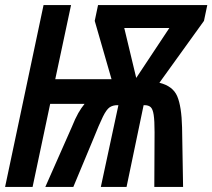

<svg xmlns="http://www.w3.org/2000/svg" viewBox="-21 -734 834 754"><path d="M-1 0 150 -714H258L196 -423H417L351 -652L364 -714H793L780 -652L605 -409Q658 -396 675 -356Q692 -316 694 -234L698 0H585L586 -215Q586 -260 582.5 -283Q579 -306 570.5 -313.5Q562 -321 546 -321H543L476 0H375L444 -321H440Q422 -321 409.5 -312.5Q397 -304 383 -275.5Q369 -247 345 -187L267 0H157L260 -233Q275 -270 286.5 -290Q298 -310 311 -326H176L107 0ZM514 -428 644 -624H467Z"/></svg>

Font: Noto Sans ExtraCondensed SemiBold
Style: Italic
Weight: 600
Width: 2
Italic angle: -12°
Designer: Monotype Design Team
Foundry: Monotype Imaging Inc.
Version: Version 2.013; ttfautohint (v1.8.4.7-5d5b)